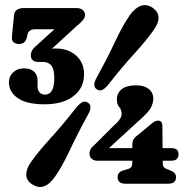

<svg xmlns="http://www.w3.org/2000/svg" viewBox="-20 -732 744 764"><path d="M506.5 -156.5Q506.5 -176.5 519 -187L581.5 -238.5Q591 -246.5 596.8 -249.2Q602.5 -252 608.5 -252Q626 -252 626 -231.5L627 -142.5H661.5Q690.5 -142.5 690.5 -119Q690.5 -92.5 661.5 -92.5H627.5V-84Q627.5 -73.5 631 -68.5Q634.5 -63.5 641 -60.5L657.5 -54Q680.5 -45 680.5 -27Q680.5 -1 649 -1H479Q448 -1 448 -27Q448 -48 471.5 -54L492.5 -60.5Q506.5 -65.5 506.5 -84V-92.5H367.5Q352.5 -92.5 344.2 -100.8Q336 -109 336 -122Q336 -129 340.5 -138Q345 -147 358.5 -158L432.5 -232Q464 -258.5 464 -278.5Q464 -295 454.5 -306Q445 -317 445 -337Q445 -361 464 -376.8Q483 -392.5 522 -392.5Q552.5 -392.5 571.2 -378.5Q590 -364.5 590 -338Q590 -322.5 580.2 -303.5Q570.5 -284.5 534.5 -253.5L413.5 -142.5H506.5ZM409.5 -393.5Q395.5 -377.5 385.8 -373.5Q376 -369.5 364 -377.5Q346 -390 365 -424Q407 -500 438.2 -566.8Q469.5 -633.5 497.5 -673Q518 -701 540.8 -709Q563.5 -717 587.5 -701Q633 -669 590 -610.5Q563 -571.5 513 -516.8Q463 -462 409.5 -393.5ZM284.5 -305.5Q299 -321.5 309 -326Q319 -330.5 331 -323Q349.5 -309 330 -275.5Q288.5 -200 257 -132.8Q225.5 -65.5 197.5 -27Q154.5 33 107.5 1Q84.5 -13.5 84.5 -37.5Q84.5 -61.5 105 -89.5Q132 -128 182.5 -183.5Q233 -239 284.5 -305.5ZM314.5 -437Q314.5 -382.5 272.8 -349.8Q231 -317 157 -317Q85.5 -317 50.5 -341.8Q15.5 -366.5 15.5 -404Q15.5 -428.5 32.5 -444.2Q49.5 -460 75 -460Q102 -460 115.8 -446.8Q129.5 -433.5 129.5 -411.5V-387.5Q129.5 -374 137 -364.8Q144.5 -355.5 159.5 -355.5Q196 -355.5 196 -421.5Q196 -457 184.2 -471.2Q172.5 -485.5 152.5 -485.5H131.5Q119 -485.5 110.8 -492Q102.5 -498.5 102.5 -512Q102.5 -531 120.5 -546.5L196.5 -615.5H119.5Q94 -615.5 89.5 -594.5L86.5 -582Q80.5 -557 56.5 -557Q42.5 -557 34 -564.2Q25.5 -571.5 27.5 -587L35.5 -669Q37.5 -700 76 -700H284.5Q300.5 -700 309.5 -692Q318.5 -684 318.5 -671.5Q318.5 -655 287.5 -630.5L187 -538.5Q194.5 -539 203 -539Q251.5 -539 283 -510.8Q314.5 -482.5 314.5 -437Z"/></svg>

Font: Fraunces 144pt S100
Style: Bold
Weight: 700
Version: Version 1.000; ttfautohint (v1.8.3)